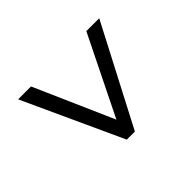

<svg xmlns="http://www.w3.org/2000/svg" viewBox="-115 -734 822 822"><g transform="rotate(45 296.0 -322.5)"><path d="M70 -155 429 -313 70 -490V-568L521 -333V-284L70 -77Z"/></g></svg>

Font: ukannada25
Style: Book
Weight: 400
Designer: Jelle Bosma - Monotype Design Team
Foundry: Monotype Imaging Inc.
Version: Version 2.003